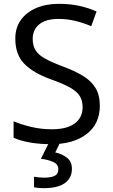

<svg xmlns="http://www.w3.org/2000/svg" viewBox="-20 -744 589 1004"><path d="M502 -191Q502 -96 433 -43Q364 10 247 10Q187 10 136 1Q85 -8 51 -24V-110Q87 -94 140.5 -81Q194 -68 251 -68Q331 -68 371.5 -99Q412 -130 412 -183Q412 -218 397 -242Q382 -266 345.5 -286.5Q309 -307 244 -330Q153 -363 106.5 -411Q60 -459 60 -542Q60 -599 89 -639.5Q118 -680 169.5 -702Q221 -724 288 -724Q347 -724 396 -713Q445 -702 485 -684L457 -607Q420 -623 376.5 -634Q333 -645 286 -645Q219 -645 185 -616.5Q151 -588 151 -541Q151 -505 166 -481Q181 -457 215 -438Q249 -419 307 -397Q370 -374 413.5 -347.5Q457 -321 479.5 -284Q502 -247 502 -191ZM356 139Q356 187 319 213.5Q282 240 208 240Q176 240 158 235V180Q167 182 182 183.5Q197 185 211 185Q247 185 266 175.5Q285 166 285 141Q285 115 258.5 103Q232 91 194 86L237 0H295L269 53Q305 61 330.5 81Q356 101 356 139Z"/></svg>

Font: Noto Sans Sogdian
Style: Regular
Weight: 400
Designer: Monotype Design Team
Foundry: Monotype Imaging Inc.
Version: Version 2.002; ttfautohint (v1.8.4.7-5d5b)